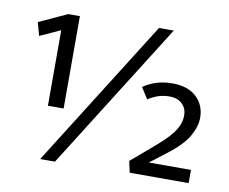

<svg xmlns="http://www.w3.org/2000/svg" viewBox="-73 -731 990 831"><g transform="rotate(10 422.0 -315.0)"><path d="M153 9 561 -639H626L218 9ZM658 -355Q635 -355 613.5 -349Q592 -343 564 -326L533 -375Q563 -395 594 -404Q625 -413 660 -413Q729 -413 766.5 -377.5Q804 -342 804 -287Q804 -249 779.5 -205.5Q755 -162 688 -111L619 -58H804V0H545L534 -50L615 -119Q646 -145 668.5 -166.5Q691 -188 705.5 -207.5Q720 -227 727 -246Q734 -265 734 -285Q734 -316 713.5 -335.5Q693 -355 658 -355ZM164 -630H215V-224H146V-556L56 -515L40 -573Z"/></g></svg>

Font: Mukta
Style: Regular
Weight: 400
Designer: Girish Dalvi and Yashodeep Gholap
Foundry: Ek Type
Version: Version 2.538;PS 1.001;hotconv 16.6.51;makeotf.lib2.5.65220;